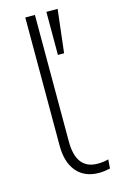

<svg xmlns="http://www.w3.org/2000/svg" viewBox="-112 -753 499 809"><g transform="rotate(-15 137.5 -348.5)"><path d="M217 8Q154 8 119.5 -32.5Q85 -73 85 -146V-705H127V-153Q127 -31 221 -31Q246 -31 268 -37L265 2Q238 8 217 8ZM177 -517V-705H226L204 -517Z"/></g></svg>

Font: Nunito Sans ExtraLight
Style: Regular
Weight: 200
Designer: Vernon Adams
Foundry: Vernon Adams
Version: Version 3.006; ttfautohint (v1.8.3)